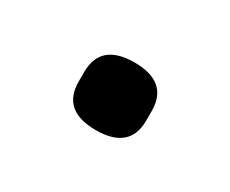

<svg xmlns="http://www.w3.org/2000/svg" viewBox="-39 -462 378 315"><g transform="rotate(30 150.0 -304.0)"><path d="M150 -240Q86 -240 86 -295V-313Q86 -368 150 -368Q214 -368 214 -313V-295Q214 -240 150 -240Z"/></g></svg>

Font: IBM Plex Sans Condensed Text
Style: Regular
Weight: 450
Width: 3
Designer: Mike Abbink, Paul van der Laan, Pieter van Rosmalen
Foundry: Bold Monday
Version: Version 1.1